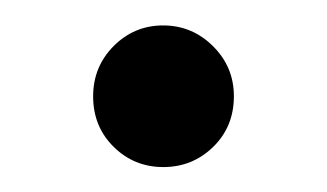

<svg xmlns="http://www.w3.org/2000/svg" viewBox="-20 -348 262 154"><path d="M111 -214Q134.4 -214 151 -230.2Q167.6 -246.4 167.6 -270.8Q167.6 -294.4 150.8 -311Q134.1 -327.6 110.8 -327.6Q87.6 -327.6 71.1 -311Q54.7 -294.4 54.7 -270.8Q54.7 -246.4 71.2 -230.2Q87.6 -214 111 -214Z"/></svg>

Font: Secuela Black
Style: Regular
Weight: 900
Designer: Fernando Haro
Foundry: deFharo
Version: Version 1.704